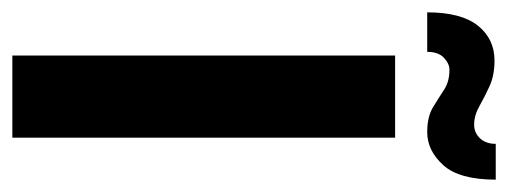

<svg xmlns="http://www.w3.org/2000/svg" viewBox="-318 -547 823 311"><g transform="rotate(90 93.5 -391.5)"><path d="M28 -620H161V0H28ZM-42 -672Q-42 -727 -20.5 -754Q1 -781 36 -781Q60 -781 77.5 -773Q95 -765 110 -756.5Q125 -748 140 -748Q153 -748 162 -757.5Q171 -767 171 -783H229Q229 -724 205.5 -698Q182 -672 152 -672Q127 -672 111.5 -681.5Q96 -691 83 -699.5Q70 -708 51 -708Q41 -708 31.5 -699Q22 -690 22 -672Z"/></g></svg>

Font: Smooch Sans Thin ExtraBold
Style: Regular
Weight: 800
Version: Version 1.010